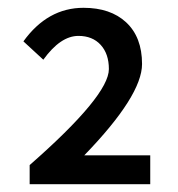

<svg xmlns="http://www.w3.org/2000/svg" viewBox="-20 -909 456 492"><path d="M56 -486Q259 -664 259 -732Q259 -771 238 -794Q217 -817 181 -817Q135 -817 91 -756L40 -803Q102 -889 194 -889Q263 -889 303 -852Q344 -814 344 -745Q344 -664 196 -511H365V-437H56Z"/></svg>

Font: `nÑOSM
Style: Regular
Weight: 500
Designer: Ryoko NISHIZUKA ¬âXZm¬º[P (kana & ideographs); Paul D. Hunt (Latin, Greek & Cyrillic); Wenlong ZHANG _ e¬á¬ü¬ô (bopomof
Foundry: Adobe Systems Incorporated
Version: Version 1.00 June 24, 2014, initial release